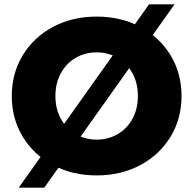

<svg xmlns="http://www.w3.org/2000/svg" viewBox="-20 -790 886 880"><path d="M34 -350Q34 -454 84.5 -537Q135 -620 223.5 -667Q312 -714 423 -714Q534 -714 622.5 -667Q711 -620 761.5 -537Q812 -454 812 -350Q812 -246 761.5 -163Q711 -80 622.5 -33Q534 14 423 14Q312 14 223.5 -33Q135 -80 84.5 -163Q34 -246 34 -350ZM612 -350Q612 -409 587 -454.5Q562 -500 519 -525Q476 -550 423 -550Q370 -550 327 -525Q284 -500 259 -454.5Q234 -409 234 -350Q234 -291 259 -245.5Q284 -200 327 -175Q370 -150 423 -150Q476 -150 519 -175Q562 -200 587 -245.5Q612 -291 612 -350ZM663 -770H780L183 70H66Z"/></svg>

Font: Montserrat Alternates ExtraBold
Style: Regular
Weight: 800
Designer: Julieta Ulanovsky
Foundry: Julieta Ulanovsky
Version: Version 7.200